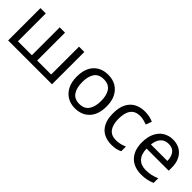

<svg xmlns="http://www.w3.org/2000/svg" viewBox="148 -1393 2251 2251"><g transform="rotate(45 1273.5 -268.0)"><path d="M812 -536V0H85V-536H173V-74H404V-536H492V-74H724V-536Z M1449 -269Q1449 -136 1381.5 -63Q1314 10 1199 10Q1128 10 1072.5 -22.5Q1017 -55 985 -117.5Q953 -180 953 -269Q953 -402 1020 -474Q1087 -546 1202 -546Q1275 -546 1330.5 -513.5Q1386 -481 1417.5 -419.5Q1449 -358 1449 -269ZM1044 -269Q1044 -174 1081.5 -118.5Q1119 -63 1201 -63Q1282 -63 1320 -118.5Q1358 -174 1358 -269Q1358 -364 1320 -418Q1282 -472 1200 -472Q1118 -472 1081 -418Q1044 -364 1044 -269Z M1803 10Q1732 10 1676.5 -19Q1621 -48 1589.5 -109Q1558 -170 1558 -265Q1558 -364 1591 -426Q1624 -488 1680.5 -517Q1737 -546 1809 -546Q1850 -546 1888 -537.5Q1926 -529 1950 -517L1923 -444Q1899 -453 1867 -461Q1835 -469 1807 -469Q1649 -469 1649 -266Q1649 -169 1687.5 -117.5Q1726 -66 1802 -66Q1846 -66 1879.5 -75Q1913 -84 1941 -97V-19Q1914 -5 1881.5 2.5Q1849 10 1803 10Z M2275 -546Q2344 -546 2393.5 -516Q2443 -486 2469.5 -431.5Q2496 -377 2496 -304V-251H2129Q2131 -160 2175.5 -112.5Q2220 -65 2300 -65Q2351 -65 2390.5 -74.5Q2430 -84 2472 -102V-25Q2431 -7 2391 1.5Q2351 10 2296 10Q2220 10 2161.5 -21Q2103 -52 2070.5 -113.5Q2038 -175 2038 -264Q2038 -352 2067.5 -415Q2097 -478 2150.5 -512Q2204 -546 2275 -546ZM2274 -474Q2211 -474 2174.5 -433.5Q2138 -393 2131 -321H2404Q2403 -389 2372 -431.5Q2341 -474 2274 -474Z"/></g></svg>

Font: Noto Sans
Style: Regular
Weight: 400
Designer: Monotype Design Team
Foundry: Monotype Imaging Inc.
Version: Version 2.007